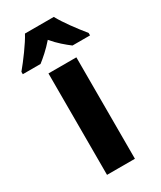

<svg xmlns="http://www.w3.org/2000/svg" viewBox="-239 -833 753 900"><g transform="rotate(-30 137.0 -383.0)"><path d="M215 -766H59C39 -727 -14 -656 -45 -619V-606H51C74 -624 106 -651 137 -687C166 -652 199 -625 224 -606H319V-619C281 -666 239 -722 215 -766ZM212 0V-549H61V0Z"/></g></svg>

Font: Noto Sans Gurmukhi Condensed ExtraBold
Style: Regular
Weight: 800
Width: 3
Designer: Jelle Bosma - Monotype Design Team
Foundry: Monotype Imaging Inc.
Version: Version 2.004